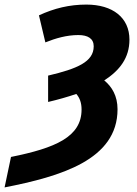

<svg xmlns="http://www.w3.org/2000/svg" viewBox="-88 -578 597 838"><path d="M-40 107 -68 240C176 192 425 120 425 -101C425 -160 400 -200 367 -227C435 -271 477 -326 477 -405C477 -501 404 -558 289 -558C215 -558 149 -542 82 -511L110 -393C155 -411 203 -425 254 -425C295 -425 321 -410 321 -376C321 -308 249 -278 122 -248V-133C165 -143 207 -155 245 -168C260 -151 268 -129 268 -100C268 20 153 68 -40 107Z"/></svg>

Font: Noto Sans SemiCondensed ExtraBold
Style: Italic
Weight: 800
Width: 4
Italic angle: -12°
Designer: Monotype Design Team
Foundry: Monotype Imaging Inc.
Version: Version 2.013